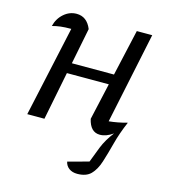

<svg xmlns="http://www.w3.org/2000/svg" viewBox="-104 -571 753 854"><g transform="rotate(15 272.5 -144.5)"><path d="M47 0 138 -417Q109 -417 89 -414.5Q69 -412 51 -407Q60 -443 86 -465.5Q112 -488 144 -488Q192 -488 213 -436L180 -270H374L422 -483H493L405 -63Q446 -67 489 -79Q465 -23 452 27Q439 77 426.5 116Q414 155 392.5 177Q371 199 330 199Q307 199 292 188Q277 177 273 158L369 132Q381 99 396.5 60.5Q412 22 442 -17Q411 5 382 5Q338 5 325 -53L363 -222H170L126 0Z"/></g></svg>

Font: Piazzolla
Style: Italic
Weight: 400
Italic angle: -11.3°
Designer: Juan Pablo del Peral
Foundry: Huerta Tipografica
Version: Version 1.330